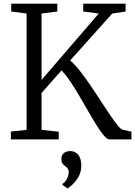

<svg xmlns="http://www.w3.org/2000/svg" viewBox="-20 -763 740 1051"><path d="M39.5 0V-43L125.5 -52V-689L41.5 -700V-743H293.5V-700L207.5 -689V-325.5L520.5 -689L435.5 -700V-743H667.5V-700L594.5 -689L364 -432Q389.5 -410.5 417.5 -374.8Q445.5 -339 474.5 -296.8Q503.5 -254.5 530.8 -212Q558 -169.5 582 -134Q606 -98.5 624.2 -76.5Q642.5 -54.5 652.5 -53L699.5 -42V0H579.5Q566.5 0 548.5 -21Q530.5 -42 509 -76.5Q487.5 -111 463.5 -153Q439.5 -195 414.5 -237.5Q389.5 -280 364.8 -317Q340 -354 316.5 -377.5L207.5 -254V-52L301.5 -42V0ZM425 144Q425 179.5 408.5 206.8Q392 234 373.8 250Q355.5 266 350 268H349L322 249V243Q337 235.5 346.5 216Q356 196.5 356 181Q356 166 349.2 158Q342.5 150 335 145Q327.5 139.5 321.8 131.5Q316 123.5 316 108Q316 89.5 324.5 80Q333 70.5 344 67.2Q355 64 362 64H364Q392 64 408.5 84.5Q425 105 425 144Z"/></svg>

Font: Merriweather Light
Style: Regular
Weight: 300
Designer: Eben Sorkin
Foundry: Eben Sorkin
Version: Version 2.100